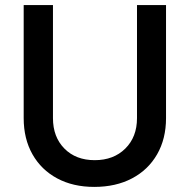

<svg xmlns="http://www.w3.org/2000/svg" viewBox="-20 -720 745 754"><path d="M73 -256V-700H188V-256Q188 -182 233 -136.5Q278 -91 352 -91Q426 -91 472 -136.5Q518 -182 518 -256V-700H632V-256Q632 -175 597 -114Q562 -53 498.5 -19.5Q435 14 350 14Q267 14 204.5 -19.5Q142 -53 107.5 -114Q73 -175 73 -256Z"/></svg>

Font: Oak Sans SemiBold
Style: Regular
Weight: 600
Designer: Erik Kennedy, Walven
Foundry: Erik Kennedy, Walven
Version: Version 1.000